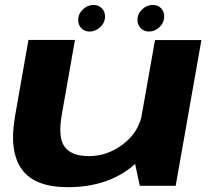

<svg xmlns="http://www.w3.org/2000/svg" viewBox="-20 -751 870 776"><path d="M545 0H690L794 -589H606.5L521.5 -109.5ZM283 -589.5H95L40.5 -280Q16 -139.5 68 -67Q120 5.5 254 5.5Q417.5 5.5 521.5 -84.2Q625.5 -174 638.5 -249L556 -297.5Q542.5 -218 478.5 -169Q414.5 -120 339.5 -120Q269 -120 241 -158Q213 -196 230.5 -292ZM342.5 -623.5Q366 -623.5 385.2 -641.5Q404.5 -659.5 404.5 -684.5Q404.5 -704.5 391.2 -717.8Q378 -731 358 -731Q334 -731 315 -713Q296 -695 296 -670Q296 -650.5 308.8 -637Q321.5 -623.5 342.5 -623.5ZM582 -623.5Q606 -623.5 624.8 -641.5Q643.5 -659.5 643.5 -684.5Q643.5 -704.5 631 -717.8Q618.5 -731 597.5 -731Q573.5 -731 554.5 -713Q535.5 -695 535.5 -670Q535.5 -650.5 548.8 -637Q562 -623.5 582 -623.5Z"/></svg>

Font: Anybody Expanded
Style: Bold Italic
Weight: 700
Width: 7
Italic angle: -10°
Version: Version 1.113;gftools[0.9.25]